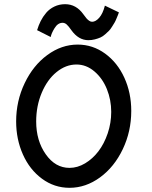

<svg xmlns="http://www.w3.org/2000/svg" viewBox="-20 -897 726 917"><path d="M481 -870.1Q471.2 -832 454.1 -812.5Q437 -793 419.9 -793Q412.6 -793 405.5 -798.1Q398.4 -803.2 393.1 -809.3Q387.7 -815.4 377.9 -829.1Q343.8 -877 291 -877Q263.2 -877 239.7 -865.7Q216.3 -854.5 200.4 -835.7Q184.6 -816.9 174.3 -796.4Q164.1 -775.9 157.2 -752.9L222.2 -720.2Q225.1 -737.3 240.7 -762.7Q256.3 -788.1 278.8 -788.1Q289.6 -788.1 298.6 -780Q307.6 -772 320.8 -752.9Q355 -705.1 401.9 -705.1Q418 -705.1 433.1 -709Q448.2 -712.9 459.7 -718Q471.2 -723.1 482.4 -733.2Q493.7 -743.2 500.5 -750Q507.3 -756.8 515.6 -770.3Q523.9 -783.7 527.3 -789.3Q530.8 -794.9 536.6 -809.1Q542.5 -823.2 543.2 -825Q543.9 -826.7 547.9 -837.9ZM312 0Q389.6 0 457.8 -49.8Q525.9 -99.6 566.4 -184.6Q606.9 -269.5 606.9 -367.2Q606.9 -453.1 574 -525.6Q541 -598.1 481.9 -641.1Q422.9 -684.1 351.1 -684.1Q273.9 -684.1 206.1 -634.3Q138.2 -584.5 97.7 -499.5Q57.1 -414.6 57.1 -316.9Q57.1 -231.9 89.4 -159.4Q121.6 -86.9 180.4 -43.5Q239.3 0 312 0ZM345.2 -588.9Q392.1 -588.9 430.9 -555.9Q469.7 -522.9 490.5 -471.4Q511.2 -419.9 511.2 -362.8Q511.2 -309.6 494.4 -260Q477.5 -210.4 450.2 -174.6Q422.9 -138.7 386.5 -116.9Q350.1 -95.2 312 -95.2Q244.1 -95.2 198.5 -160.2Q152.8 -225.1 152.8 -316.9Q152.8 -390.6 179.2 -453.6Q205.6 -516.6 250 -552.7Q294.4 -588.9 345.2 -588.9Z"/></svg>

Font: Comic Neue Angular
Style: Bold
Weight: 700
Designer: Craig Rozynski
Foundry: Craig Rozynski
Version: Version 2.003